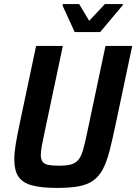

<svg xmlns="http://www.w3.org/2000/svg" viewBox="-20 -913 668 941"><path d="M260 8Q181 8 135 -5Q89 -18 69.5 -48.5Q50 -79 50 -131Q50 -163 57 -206Q64 -249 76 -305L157 -688H288L199 -267Q190 -226 185 -198.5Q180 -171 180 -154Q180 -132 188.5 -120.5Q197 -109 216 -105Q235 -101 269 -101Q306 -101 328 -107Q350 -113 364 -129.5Q378 -146 387.5 -179.5Q397 -213 408 -267L497 -688H628L547 -305Q531 -228 517 -174Q503 -120 484.5 -84.5Q466 -49 437.5 -28.5Q409 -8 366.5 0Q324 8 260 8ZM346 -756 286 -887 288 -893H368L417 -811L494 -893H583L581 -887L471 -756Z"/></svg>

Font: Saira SemiCondensed SemiBold
Style: Italic
Weight: 600
Width: 4
Italic angle: -12°
Designer: Hector Gatti with collaboration of the Omnibus-Type team
Foundry: Omnibus-Type
Version: Version 1.101